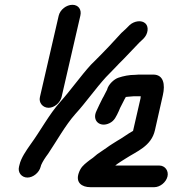

<svg xmlns="http://www.w3.org/2000/svg" viewBox="-20 -734 765 798"><path d="M149 -41 151 -48C158 -64 168 -79 180 -95C215 -147 252 -214 293 -260C336 -307 378 -367 420 -413L457 -451C469 -464 482 -477 495 -490C519 -514 537 -535 559 -557L576 -573C596 -593 599 -622 585 -636C569 -652 538 -647 519 -630L503 -614C490 -603 478 -591 467 -578C445 -554 422 -529 398 -505L358 -465C315 -418 274 -359 230 -310C185 -260 148 -190 107 -134C90 -110 67 -77 61 -49L59 -41C53 -17 70 4 94 4C118 4 143 -17 149 -41ZM525 -333C532 -334 539 -334 546 -334H565C565 -332 564 -327 564 -325L533 -190C511 -178 488 -160 466 -148L447 -136C439 -131 430 -125 422 -119C410 -110 396 -102 384 -93L366 -78C356 -71 349 -66 343 -61C327 -48 315 -38 307 -14C294 24 319 44 356 44H621C645 44 670 24 676 0C682 -24 666 -46 642 -46H459C462 -48 464 -50 468 -53L483 -63C489 -67 495 -71 502 -75C548 -105 609 -126 624 -193L657 -339C667 -383 660 -424 617 -424H566C559 -424 551 -424 542 -423C516 -423 493 -418 472 -411C454 -405 430 -383 425 -361C419 -351 413 -336 406 -325C396 -306 390 -292 381 -273C361 -232 396 -203 435 -222C456 -232 463 -250 474 -273L479 -285C487 -299 495 -318 503 -331C509 -331 516 -333 525 -333ZM224 -669 146 -331C140 -307 158 -286 182 -286C206 -286 230 -307 236 -331L314 -669C320 -694 306 -714 281 -714C256 -714 230 -694 224 -669Z"/></svg>

Font: Electronic
Style: BlkIt
Weight: 900
Version: Version 1.011